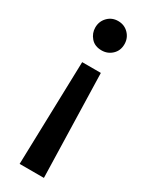

<svg xmlns="http://www.w3.org/2000/svg" viewBox="-188 -541 612 784"><g transform="rotate(30 118.0 -149.0)"><path d="M118.5 -364.5Q86 -364.5 68 -385.5Q50 -406.5 50 -433Q50 -462 69.5 -482.2Q89 -502.5 118.5 -502.5Q148 -502.5 167.8 -482.2Q187.5 -462 187.5 -433Q187.5 -402.5 167.2 -383.5Q147 -364.5 118.5 -364.5ZM175.5 204H61L74.5 -283.5H162.5Z"/></g></svg>

Font: Acari Sans Neue
Style: Bold
Weight: 700
Designer: Alfredo Marco Pradil (font), Cristiano Sobral (main changes)
Foundry: Hanken Design Co. (font), Cristiano Sobral (main changes)
Version: Version 2.459;March 19, 2022;FontCreator 14.0.0.2808 64-bit;